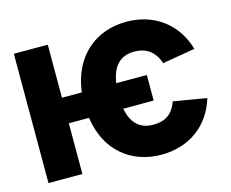

<svg xmlns="http://www.w3.org/2000/svg" viewBox="-101 -860 1218 1014"><g transform="rotate(-15 507.5 -353.5)"><path d="M697.3 -417H530.3C544.4 -515.6 594.7 -553.7 665 -553.7C728.5 -553.7 775.4 -521.5 796.9 -455.1L975.6 -485.4C932.6 -634.8 810.5 -716.8 665 -716.8C495.6 -716.8 365.2 -608.4 341.8 -417H233.4V-707H47.9V0H233.4V-277.3H343.8C370.1 -92.8 499 9.8 665 9.8C817.4 9.8 932.6 -76.2 974.6 -216.8L793 -247.1C771.5 -181.6 726.6 -154.3 665 -154.3C597.2 -154.3 547.9 -187.5 531.2 -277.3H697.3Z"/></g></svg>

Font: Pretendard Black
Style: Regular
Weight: 900
Designer: Base glyphs from Inter by Rasmus Andersson; Hangeul glyphs from Noto Sans CJK(Source Han Sans) by Jang Soo-young and Kan
Foundry: Kil Hyung-jin
Version: Version 1.309;Glyphs 3.2 (3225)